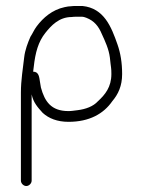

<svg xmlns="http://www.w3.org/2000/svg" viewBox="-20 -488 478 643"><path d="M86 117V-172C91.5 -144.6 106.6 -128.1 123 -110C143.2 -91.5 171.8 -80 209.5 -80C279.3 -80 327 -107 356 -149C375.9 -172.5 389 -200.2 389 -240C389 -278 383.6 -310.1 373.5 -339C352.9 -397.9 328.6 -460.7 256 -468H237C228.3 -468 221.7 -467.7 217 -467C211.7 -467 204.7 -466 196 -464C155.1 -455.2 124.7 -428.9 103 -400C93.4 -387.1 90.1 -377.2 82 -365C73.2 -345.1 63.7 -320.2 61 -296C56.8 -258.5 50 -219.9 50 -178V117C50 126.2 58.8 135 68 135C77.2 135 86 126.2 86 117ZM91 -248 93 -264C98.3 -311.9 108.1 -348.1 132 -378C151.2 -402 177.5 -431 220 -431C224 -431.7 229.7 -432 237 -432H255C258.3 -432 263 -430.8 269 -428.5C295.7 -418.1 310.1 -400.2 321 -374C332.2 -349.7 344.4 -323.7 348 -295L350 -277L352 -261C352.7 -256.3 353 -249.3 353 -240C353 -196.5 332 -171 308 -149C292.4 -131.6 267 -122.4 240 -119L224 -117C219.3 -116.3 214.3 -116 209 -116C150.6 -116 129.5 -149 117 -195L114 -213C111.3 -229.3 110.7 -248 91 -248Z"/></svg>

Font: CiSf OpenHand
Style: Regular
Weight: 400
Foundry: Cannot Into Space Fonts
Version: Version 0.7892